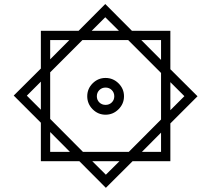

<svg xmlns="http://www.w3.org/2000/svg" viewBox="-20 -754 1029 936"><path d="M366.7 31.7H179.2V-155.8L46.9 -288.1L179.2 -419.9V-604H363.3L493.2 -734.4L623 -604H810.5V-416.5L942.9 -284.7L810.5 -152.3V31.7H626.5L496.1 161.6ZM427.2 -604H559.6L493.2 -669.9ZM765.1 -461.9V-558.6H668.9ZM224.6 -464.8 317.9 -558.6H224.6ZM224.6 -401.4V-174.3L384.3 -13.7H607.9L765.1 -171.4V-398.4L605 -558.6H381.8ZM405.3 -284.7Q405.3 -321.3 431.6 -347.7Q458 -374 494.6 -374Q531.2 -374 557.9 -347.7Q584.5 -321.3 584.5 -284.7Q584.5 -248 557.9 -221.4Q531.2 -194.8 494.6 -194.8Q458 -194.8 431.6 -221.4Q405.3 -248 405.3 -284.7ZM179.2 -356 110.8 -287.6 179.2 -219.2ZM810.5 -353.5V-216.8L878.9 -285.2ZM452.1 -284.7Q452.1 -266.6 464.4 -254.6Q476.6 -242.7 494.6 -242.7Q512.7 -242.7 524.9 -254.6Q537.1 -266.6 537.1 -284.7Q537.1 -302.7 524.9 -314.9Q512.7 -327.1 494.6 -327.1Q476.6 -327.1 464.4 -314.9Q452.1 -302.7 452.1 -284.7ZM224.6 -110.4V-13.7H320.8ZM671.9 -13.7H765.1V-107.4ZM562.5 31.7H429.7L496.1 97.7Z"/></svg>

Font: Vazirmatn UI NL SemiBold
Style: Regular
Weight: 600
Designer: Saber Rastikerdar
Foundry: Saber Rastikerdar
Version: Version 33.003